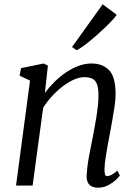

<svg xmlns="http://www.w3.org/2000/svg" viewBox="-20 -862 636 892"><path d="M188.5 -430.5Q209 -458 234.2 -482.8Q259.5 -507.5 287.8 -526.5Q316 -545.5 345.8 -556.2Q375.5 -567 405.5 -567Q457 -567 487 -535.8Q517 -504.5 517 -424Q517 -400 512.5 -369Q508 -338 502.2 -306Q496.5 -274 491.5 -246.5Q487 -221.5 481.2 -191.8Q475.5 -162 471 -132.2Q466.5 -102.5 465.5 -78Q465 -61.5 467.8 -52.8Q470.5 -44 477 -44Q487 -44 498.8 -50Q510.5 -56 525 -69.5L537 -47Q534 -41.5 519.5 -27.5Q505 -13.5 483.2 -1.8Q461.5 10 435 10Q418.5 10 406.2 4Q394 -2 387.8 -14.8Q381.5 -27.5 382.5 -48.5Q383.5 -65.5 386 -87Q388.5 -108.5 392.8 -132Q397 -155.5 401.8 -178.8Q406.5 -202 410.5 -222.5Q414.5 -244.5 419.2 -269Q424 -293.5 428 -319.2Q432 -345 434.8 -370.2Q437.5 -395.5 437.5 -418Q437.5 -451 431 -469.5Q424.5 -488 410.2 -495.8Q396 -503.5 371 -503.5Q349 -503.5 323.5 -492.2Q298 -481 272 -461.2Q246 -441.5 222.2 -415.8Q198.5 -390 180.5 -361.5L131.5 0H54.5L119.5 -487.5L71 -510.5L78 -545.5L183 -567L202.5 -557ZM314.5 -643.5 457 -842 522 -793.5Q516.5 -784 501.2 -767.5Q486 -751 465 -731Q444 -711 421 -691Q398 -671 376 -654.5Q354 -638 336.5 -628.5Z"/></svg>

Font: Merriweather 20pt Light
Style: Italic
Weight: 300
Italic angle: -7.8°
Version: Version 2.101